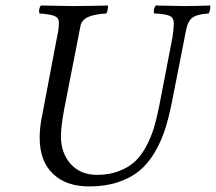

<svg xmlns="http://www.w3.org/2000/svg" viewBox="-20 -667 783 697"><path d="M124 -167Q124 -200.7 130.9 -236.8L187 -532.2Q193.8 -562 193.8 -585Q193.8 -602.1 178.7 -608.6Q163.6 -615.2 123 -618.2Q119.1 -631.8 127.9 -647Q215.8 -645 247.1 -645Q290 -645 372.1 -647Q372.1 -628.9 366.2 -618.2Q319.3 -615.2 297.6 -604.2Q275.9 -593.3 272 -571.8L212.9 -270Q201.2 -205.6 201.2 -171.9Q201.2 -111.3 236.6 -71.8Q272 -32.2 332 -32.2Q376.5 -32.2 411.9 -45.9Q447.3 -59.6 470.2 -81.1Q493.2 -102.5 511 -136.2Q528.8 -169.9 538.6 -202.4Q548.3 -234.9 557.1 -277.8L606 -530.8Q610.8 -561.5 610.8 -584Q610.8 -602.5 595.2 -609.6Q579.6 -616.7 539.1 -618.2Q536.1 -632.3 544.9 -647Q634.8 -645 649.9 -645Q681.6 -645 743.2 -647Q744.6 -631.8 737.8 -618.2Q695.8 -615.7 678.5 -602.8Q661.1 -589.8 654.8 -554.2L604 -295.9Q592.8 -239.7 578.9 -196.5Q564.9 -153.3 541.3 -113.3Q517.6 -73.2 486.1 -47.1Q454.6 -21 408.4 -5.6Q362.3 9.8 304.2 9.8Q219.7 9.8 171.9 -36.4Q124 -82.5 124 -167Z"/></svg>

Font: Common Serif
Style: Italic
Weight: 400
Italic angle: -12°
Designer: Philipp H. Poll, Khaled Hosny
Foundry: Stefan Peev, Context Ltd.
Version: Version 1.026